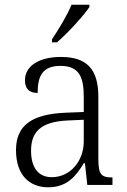

<svg xmlns="http://www.w3.org/2000/svg" viewBox="-20 -786 541 816"><path d="M201 -619V-606H222C268 -645 337 -721 360 -756V-766H284C266 -721 230 -663 201 -619ZM185 10C267 10 304 -40 336 -92H341L351 0H458V-32H454C410 -32 398 -46 398 -111V-375C398 -493 348 -544 239 -544C142 -544 86 -503 86 -445C86 -408 105 -391 140 -391C140 -462 160 -506 237 -506C320 -506 336 -454 336 -372V-310L259 -307C116 -301 48 -254 48 -148C48 -40 107 10 185 10ZM200 -33C139 -33 112 -79 112 -145C112 -224 151 -269 269 -274L336 -277V-185C336 -103 280 -33 200 -33Z"/></svg>

Font: Noto Serif Georgian SemiCondensed Light
Style: Regular
Weight: 300
Width: 4
Designer: Monotype Design Team, Akaki Razmadze
Foundry: Google LLC
Version: Version 2.003